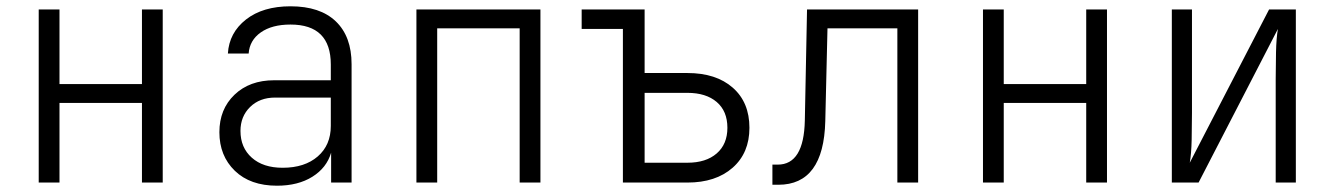

<svg xmlns="http://www.w3.org/2000/svg" viewBox="-20 -580 4240 610"><path d="M103 0V-550H169V-313H431V-550H497V0H431V-253H169V0Z M860 10Q775 10 726 -37.5Q677 -85 677 -160Q677 -233 725 -279Q773 -325 851 -325H1031V-375Q1031 -502 903 -502Q844 -502 808.5 -477Q773 -452 770 -410H704Q708 -476 761.5 -518Q815 -560 903 -560Q997 -560 1047 -512Q1097 -464 1097 -376V0H1032V-95Q1018 -47 972.5 -18.5Q927 10 860 10ZM878 -47Q948 -47 989.5 -83Q1031 -119 1031 -180V-270H854Q805 -270 774.5 -240Q744 -210 744 -164Q744 -111 780 -79Q816 -47 878 -47Z M1303 0V-550H1697V0H1631V-490H1369V0Z M1959 0V-488H1828V-550H2028V-348H2164Q2255 -348 2308 -301.5Q2361 -255 2361 -174Q2361 -94 2307.5 -47Q2254 0 2164 0ZM2028 -63H2164Q2223 -63 2257 -92.5Q2291 -122 2291 -174Q2291 -227 2257 -256Q2223 -285 2164 -285H2028Z M2434 7V-57H2451Q2534 -57 2537 -197L2544 -550H2897V0H2831V-490H2609L2602 -195Q2597 7 2453 7Z M3103 0V-550H3169V-313H3431V-550H3497V0H3431V-253H3169V0Z M3703 0V-550H3767V-222Q3767 -181 3766 -136Q3765 -91 3760 -63L4012 -550H4097V0H4033V-329Q4033 -369 4034 -414Q4035 -459 4040 -488L3788 0Z"/></svg>

Font: JetBrains Mono NL ExtraLight
Style: Regular
Weight: 200
Designer: Philipp Nurullin, Konstantin Bulenkov
Foundry: JetBrains
Version: Version 2.304; ttfautohint (v1.8.4.7-5d5b)